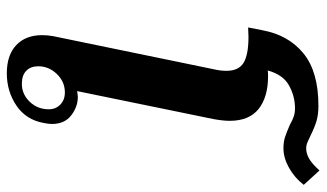

<svg xmlns="http://www.w3.org/2000/svg" viewBox="-212 -710 934 549"><g transform="rotate(90 254.5 -436.0)"><path d="M81 -90Q81 -106 84 -122L179 -583Q183 -600 183 -617Q183 -652 160 -666Q137 -680 86 -680L59 -679L67 -720Q81 -795 133.5 -837.5Q186 -880 283 -880Q308 -880 326.5 -874.5Q345 -869 367 -858Q377 -853 386.5 -849Q396 -845 405 -845Q419 -845 433.5 -853Q448 -861 468 -883L509 -838Q489 -812 460.5 -796Q432 -780 405 -780Q386 -780 372.5 -784.5Q359 -789 338 -798Q324 -806 313.5 -809.5Q303 -813 290 -813Q256 -813 225 -796Q194 -779 182 -735Q187 -736 198 -736Q258 -736 292 -709Q326 -682 326 -626Q326 -608 321 -580L241 -190Q253 -192 258 -192Q286 -192 310.5 -173Q335 -154 335 -118Q335 -108 332 -94Q323 -44 282.5 -16.5Q242 11 190 11Q138 11 109.5 -16Q81 -43 81 -90ZM293 -109Q293 -129 279.5 -142Q266 -155 245 -155Q214 -155 192 -132Q170 -109 170 -79Q170 -57 183 -44.5Q196 -32 220 -32Q250 -32 271.5 -54.5Q293 -77 293 -109Z"/></g></svg>

Font: Taviraj SemiBold
Style: Italic
Weight: 600
Italic angle: -12°
Designer: Katatrad Team
Foundry: CadsonDemak
Version: Version 1.001